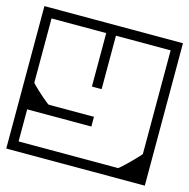

<svg xmlns="http://www.w3.org/2000/svg" viewBox="-111 -572 751 763"><g transform="rotate(15 265.0 -191.0)"><path d="M550 -177Q550 -177 550 -156.8Q550 -136.5 550 -104.8Q550 -73 550 -37.5Q550 -2 550 29.8Q550 61.5 550 81.8Q550 102 550 102Q550 102 550 102Q550 102 550 102Q550 102 550 102Q550 102 550 102Q550 102 529.8 102Q509.5 102 477.5 102Q445.5 102 409.2 102Q373 102 339.8 102Q306.5 102 284 102Q261.5 102 258 102Q258 102 258 102Q258 102 258 102Q258 102 258 102Q258 102 258 102Q258 102 258 102Q258 92 258 81.8Q258 71.5 258 62Q258 62 275.2 62Q292.5 62 318 62Q343.5 62 369 62Q394.5 62 411.8 62Q429 62 429 62Q429 62 429 62Q429 62 429 62Q429 62 429 62Q430.5 62 439 54.5Q447.5 47 459.5 35.5Q471.5 24 483 12.2Q494.5 0.5 502.2 -8Q510 -16.5 510 -18V-177ZM550 -77H510Q510 -104.5 510 -121Q510 -137.5 510 -152.8Q510 -168 510 -192Q510 -192 510 -192Q510 -192 510 -192Q510 -192 510 -192Q510 -192 510 -192Q510 -217 510 -230Q510 -243 510 -251.8Q510 -260.5 510 -272.2Q510 -284 510 -307H550ZM550 -205H510Q510 -205 510 -222.2Q510 -239.5 510 -266.8Q510 -294 510 -324.5Q510 -355 510 -382.2Q510 -409.5 510 -426.8Q510 -444 510 -444Q510 -444 510 -444Q510 -444 510 -444Q510 -444 510 -444Q510 -444 510 -444Q510 -444 510 -444Q510 -444 510 -444Q510 -444 510 -444Q510 -444 510 -444Q510 -444 510 -444Q510 -444 510 -444Q510 -444 510 -444Q510 -444 510 -444Q510 -444 491.8 -444Q473.5 -444 444.8 -444Q416 -444 384 -444Q352 -444 323.2 -444Q294.5 -444 276.2 -444Q258 -444 258 -444Q258 -454 258 -464.2Q258 -474.5 258 -484Q258 -484 258 -484Q258 -484 258 -484Q258 -484 258 -484Q258 -484 258 -484Q258 -484 258 -484Q258 -484 279 -484Q300 -484 333.2 -484Q366.5 -484 404 -484Q441.5 -484 474.8 -484Q508 -484 529 -484Q550 -484 550 -484Q550 -484 550 -484Q550 -484 550 -484Q550 -484 550 -484Q550 -484 550 -484Q550 -484 550 -463.8Q550 -443.5 550 -411.8Q550 -380 550 -344.5Q550 -309 550 -277.2Q550 -245.5 550 -225.2Q550 -205 550 -205ZM-20 -205Q-20 -205 -20 -225.2Q-20 -245.5 -20 -277.2Q-20 -309 -20 -344.5Q-20 -380 -20 -411.8Q-20 -443.5 -20 -463.8Q-20 -484 -20 -484Q-20 -484 -20 -484Q-20 -484 -20 -484Q-20 -484 -20 -484Q-20 -484 -20 -484Q-20 -484 1 -484Q22 -484 55.2 -484Q88.5 -484 126 -484Q163.5 -484 196.8 -484Q230 -484 251 -484Q272 -484 272 -484Q272 -484 272 -484Q272 -484 272 -484Q272 -484 272 -484Q272 -484 272 -484Q272 -484 272 -484Q272 -474.5 272 -464.2Q272 -454 272 -444Q272 -444 253.8 -444Q235.5 -444 206.8 -444Q178 -444 146 -444Q114 -444 85.2 -444Q56.5 -444 38.2 -444Q20 -444 20 -444Q20 -444 20 -444Q20 -444 20 -444Q20 -444 20 -444Q20 -444 20 -444Q20 -444 20 -444Q20 -444 20 -444Q20 -444 20 -444Q20 -444 20 -444Q20 -444 20 -444Q20 -444 20 -444Q20 -444 20 -444Q20 -444 20 -444Q20 -444 20 -426.8Q20 -409.5 20 -382.2Q20 -355 20 -324.5Q20 -294 20 -266.8Q20 -239.5 20 -222.2Q20 -205 20 -205ZM98 -110Q98 -110 111.5 -110Q125 -110 146 -110Q167 -110 191 -110Q215 -110 236 -110Q257 -110 270.5 -110Q284 -110 284 -110Q284 -110 284 -104.8Q284 -99.5 284 -94.2Q284 -89 284 -89Q284 -89 284 -84.2Q284 -79.5 284 -74.8Q284 -70 284 -70Q271.5 -70 250.2 -70Q229 -70 202.8 -70Q176.5 -70 148.8 -70Q121 -70 94.8 -70Q68.5 -70 47 -70Q25.5 -70 12 -70Q12 -70 12 -70Q12 -70 12 -70Q12 -70 12 -70Q12 -77.5 12 -96.8Q12 -116 12 -140.5Q12 -165 12 -189Q12 -213 12 -230Q12 -247 12 -251H20Q20 -244 20 -233.5Q20 -223 20 -209.5Q20 -196 20 -180Q20 -178.5 27.5 -171Q35 -163.5 46 -153.2Q57 -143 68.5 -133Q80 -123 88.2 -116.5Q96.5 -110 98 -110ZM-20 -177H20Q20 -177 20 -159.8Q20 -142.5 20 -115.2Q20 -88 20 -57.5Q20 -27 20 0.2Q20 27.5 20 44.8Q20 62 20 62Q20 62 20 62Q20 62 20 62Q20 62 20 62Q20 62 20 62Q20 62 20 62Q20 62 20 62Q20 62 20 62Q20 62 20 62Q20 62 20 62Q20 62 20 62Q20 62 20 62Q20 62 20 62Q20 62 38.2 62Q56.5 62 85.2 62Q114 62 146 62Q178 62 206.8 62Q235.5 62 253.8 62Q272 62 272 62Q272 71.5 272 81.8Q272 92 272 102Q272 102 272 102Q272 102 272 102Q272 102 272 102Q272 102 272 102Q272 102 272 102Q272 102 251 102Q230 102 196.8 102Q163.5 102 126 102Q88.5 102 55.2 102Q22 102 1 102Q-20 102 -20 102Q-20 102 -20 102Q-20 102 -20 102Q-20 102 -20 102Q-20 102 -20 102Q-20 102 -20 81.8Q-20 61.5 -20 29.8Q-20 -2 -20 -37.5Q-20 -73 -20 -104.8Q-20 -136.5 -20 -156.8Q-20 -177 -20 -177ZM-20 -76V-306H20Q20 -283 20 -271.2Q20 -259.5 20 -250.8Q20 -242 20 -229Q20 -216 20 -191Q20 -191 20 -191Q20 -191 20 -191Q20 -191 20 -191Q20 -191 20 -191Q20 -167 20 -151.8Q20 -136.5 20 -120Q20 -103.5 20 -76ZM249 -446Q249 -446 257 -446Q265 -446 273 -446Q281 -446 281 -446Q282.5 -446 283.2 -446Q284 -446 284.5 -445.5Q285 -445 285 -444.2Q285 -443.5 285 -442Q285 -442 285 -442Q285 -442 285 -442Q285 -442 285 -442Q285 -442 285 -442Q285 -442 285 -442Q285 -442 285 -426.5Q285 -411 285 -386.8Q285 -362.5 285 -335Q285 -307.5 285 -283.2Q285 -259 285 -243.5Q285 -228 285 -228Q285 -226 284.8 -225.2Q284.5 -224.5 283.8 -224.2Q283 -224 281 -224Q281 -224 273 -224Q265 -224 257 -224Q249 -224 249 -224Q247 -224 246.2 -224.2Q245.5 -224.5 245.2 -225.2Q245 -226 245 -228Q245 -228 245 -243.5Q245 -259 245 -283.2Q245 -307.5 245 -335Q245 -362.5 245 -386.8Q245 -411 245 -426.5Q245 -442 245 -442Q245 -442 245 -442Q245 -442 245 -442Q245 -442 245 -442Q245 -442 245 -442Q245 -442 245 -442Q245 -443.5 245 -444.2Q245 -445 245.5 -445.5Q246 -446 246.8 -446Q247.5 -446 249 -446Z"/></g></svg>

Font: Honk
Style: Regular
Weight: 400
Designer: Noopur Datye & Yesha Goshar
Foundry: Ek Type
Version: Version 1.000